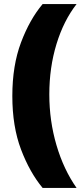

<svg xmlns="http://www.w3.org/2000/svg" viewBox="-20 -750 399 950"><path d="M191 180Q127 103 84 -10.5Q41 -124 41 -275Q41 -426 84 -540Q127 -654 191 -730H359Q295 -648 259.5 -532Q224 -416 224 -283Q224 -152 259.5 -31.5Q295 89 359 180Z"/></svg>

Font: MuseoModerno Black
Style: Regular
Weight: 900
Designer: Pablo Cosgaya, Héctor Gatti, Marcela Romero, and the Authors of The MuseoModerno Project.
Foundry: Omnibus-Type Team
Version: Version 1.001